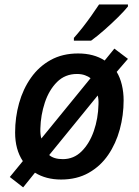

<svg xmlns="http://www.w3.org/2000/svg" viewBox="-20 -786 614 850"><path d="M82.5 43.5 23.4 -2.4 81.1 -72.8Q46.9 -124 46.9 -199.2Q46.9 -266.6 64.5 -329.3Q82 -392.1 117.2 -441.9Q152.3 -491.7 204.6 -520.5Q256.8 -549.3 325.7 -549.3Q395.5 -549.3 443.4 -518.1L486.3 -570.8L546.4 -525.4L496.6 -467.8Q511.7 -442.9 519.5 -410.2Q527.3 -377.4 527.3 -341.8Q527.3 -275.9 510.3 -213.1Q493.2 -150.4 459 -100.3Q424.8 -50.3 372.6 -20.8Q320.3 8.8 250.5 8.8Q183.6 8.8 134.8 -21.5ZM163.1 -172.9 380.9 -439.9Q371.6 -447.3 356.2 -452.9Q340.8 -458.5 320.8 -458.5Q268.1 -458.5 232.4 -422.9Q196.8 -387.2 178.5 -331.8Q160.2 -276.4 158.7 -217.3Q157.7 -190.9 163.1 -172.9ZM258.3 -81.5Q306.6 -81.5 341.3 -116Q376 -150.4 395.3 -205.8Q414.6 -261.2 416 -324.2Q417 -347.2 412.6 -363.3L197.8 -99.6Q218.3 -81.5 258.3 -81.5ZM307.1 -606V-618.2Q324.2 -637.2 344.5 -662.8Q364.7 -688.5 384 -715.8Q403.3 -743.2 418.5 -766.1H546.4V-757.3Q532.2 -739.3 503.2 -710.4Q474.1 -681.6 441.7 -653.1Q409.2 -624.5 383.3 -606Z"/></svg>

Font: Open Sans SemiBold
Style: Italic
Weight: 600
Italic angle: -12°
Designer: Monotype Design Team
Foundry: Monotype Imaging Inc.
Version: Version 3.003; ttfautohint (v1.8.4)